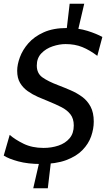

<svg xmlns="http://www.w3.org/2000/svg" viewBox="-30 -864 598 1028"><path d="M247 -34 226 144H148L189 -34ZM323 -673 343 -844H421L381 -673ZM188 14Q119 14 67.5 0Q16 -14 -10 -31L22 -142Q50 -117 96 -94.5Q142 -72 203 -72Q246 -72 283 -84.5Q320 -97 342.5 -123.5Q365 -150 365 -192Q365 -229 347 -252Q329 -275 298.5 -290.5Q268 -306 231 -321Q203 -332 173.5 -345Q144 -358 118.5 -376Q93 -394 77.5 -420Q62 -446 62 -485Q62 -518 76.5 -557.5Q91 -597 122 -632.5Q153 -668 204 -691Q255 -714 328 -714Q390 -714 439 -698.5Q488 -683 518 -666L491 -565Q450 -596 410.5 -612Q371 -628 321 -628Q288 -628 252 -616Q216 -604 191.5 -578.5Q167 -553 167 -513Q167 -471 197.5 -449.5Q228 -428 281 -408Q315 -395 348.5 -380.5Q382 -366 410 -345.5Q438 -325 455 -293Q472 -261 472 -213Q472 -174 458 -134Q444 -94 411.5 -60.5Q379 -27 324 -6.5Q269 14 188 14Z"/></svg>

Font: Cabin VF Beta
Style: Italic
Weight: 400
Italic angle: -7°
Designer: Pablo Impallari
Foundry: Pablo Impallari. http://www.impallari.com Igino Marini. http://www.ikern.com
Version: Version 2.300